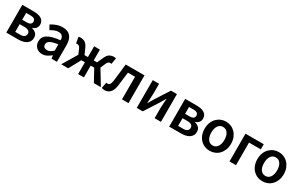

<svg xmlns="http://www.w3.org/2000/svg" viewBox="171 -1716 4540 2942"><g transform="rotate(30 2441.0 -245.5)"><path d="M73 0V-491H272Q313 -491 347.5 -484.5Q382 -478 407.5 -463Q433 -448 447.5 -423.5Q462 -399 462 -364Q462 -328 441.5 -300.5Q421 -273 380 -261V-257Q424 -246 453 -219Q482 -192 482 -141Q482 -104 466.5 -77.5Q451 -51 424 -33.5Q397 -16 360.5 -8Q324 0 282 0ZM186 -292H261Q309 -292 330 -308Q351 -324 351 -352Q351 -381 331 -397Q311 -413 264 -413H186ZM186 -78H274Q324 -78 346.5 -97Q369 -116 369 -148Q369 -178 345 -196Q321 -214 270 -214H186Z M710 12Q645 12 605 -27.5Q565 -67 565 -132Q565 -171 581.5 -201.5Q598 -232 633.5 -254Q669 -276 723.5 -291Q778 -306 854 -314Q853 -333 848.5 -350.5Q844 -368 833.5 -381.5Q823 -395 806 -402.5Q789 -410 764 -410Q728 -410 693.5 -396Q659 -382 626 -362L584 -439Q625 -465 676 -484Q727 -503 786 -503Q878 -503 923.5 -448.5Q969 -394 969 -291V0H874L866 -54H862Q829 -26 791.5 -7Q754 12 710 12ZM747 -78Q777 -78 801.5 -92Q826 -106 854 -132V-242Q804 -236 770 -226Q736 -216 715 -203.5Q694 -191 685 -175Q676 -159 676 -141Q676 -108 696 -93Q716 -78 747 -78Z M1044 0 1199 -257 1166 -335Q1151 -372 1134.5 -382.5Q1118 -393 1100 -393Q1091 -393 1082 -390L1063 -497Q1078 -503 1098 -503Q1145 -503 1179 -481.5Q1213 -460 1240 -399L1284 -300H1344V-491H1446V-300H1505L1550 -399Q1576 -460 1610.5 -481.5Q1645 -503 1692 -503Q1711 -503 1726 -497L1708 -390Q1699 -393 1690 -393Q1671 -393 1655 -382.5Q1639 -372 1624 -335L1591 -256L1746 0H1622L1509 -208H1446V0H1344V-208H1281L1168 0Z M1816 12Q1787 12 1764 2L1784 -102Q1789 -100 1794.5 -99Q1800 -98 1808 -98Q1831 -98 1846 -118.5Q1861 -139 1867 -186Q1877 -263 1885.5 -338.5Q1894 -414 1902 -491H2235V0H2120V-400H1994Q1986 -339 1979 -277.5Q1972 -216 1964 -155Q1953 -73 1916 -30.5Q1879 12 1816 12Z M2381 0V-491H2493V-322Q2493 -284 2489.5 -237.5Q2486 -191 2483 -144H2486Q2499 -167 2517 -196.5Q2535 -226 2547 -248L2703 -491H2809V0H2697V-169Q2697 -207 2700.5 -253.5Q2704 -300 2708 -347H2704Q2691 -324 2673.5 -294.5Q2656 -265 2643 -243L2487 0Z M2955 0V-491H3154Q3195 -491 3229.5 -484.5Q3264 -478 3289.5 -463Q3315 -448 3329.5 -423.5Q3344 -399 3344 -364Q3344 -328 3323.5 -300.5Q3303 -273 3262 -261V-257Q3306 -246 3335 -219Q3364 -192 3364 -141Q3364 -104 3348.5 -77.5Q3333 -51 3306 -33.5Q3279 -16 3242.5 -8Q3206 0 3164 0ZM3068 -292H3143Q3191 -292 3212 -308Q3233 -324 3233 -352Q3233 -381 3213 -397Q3193 -413 3146 -413H3068ZM3068 -78H3156Q3206 -78 3228.5 -97Q3251 -116 3251 -148Q3251 -178 3227 -196Q3203 -214 3152 -214H3068Z M3674 12Q3628 12 3586 -5Q3544 -22 3511.5 -55Q3479 -88 3460 -136Q3441 -184 3441 -245Q3441 -306 3460 -354Q3479 -402 3511.5 -435Q3544 -468 3586 -485.5Q3628 -503 3674 -503Q3720 -503 3762.5 -485.5Q3805 -468 3837 -435Q3869 -402 3888.5 -354Q3908 -306 3908 -245Q3908 -184 3888.5 -136Q3869 -88 3837 -55Q3805 -22 3762.5 -5Q3720 12 3674 12ZM3674 -82Q3728 -82 3759 -126.5Q3790 -171 3790 -245Q3790 -320 3759 -364.5Q3728 -409 3674 -409Q3620 -409 3589.5 -364.5Q3559 -320 3559 -245Q3559 -171 3589.5 -126.5Q3620 -82 3674 -82Z M4022 0V-491H4345V-400H4137V0Z M4607 12Q4561 12 4519 -5Q4477 -22 4444.5 -55Q4412 -88 4393 -136Q4374 -184 4374 -245Q4374 -306 4393 -354Q4412 -402 4444.5 -435Q4477 -468 4519 -485.5Q4561 -503 4607 -503Q4653 -503 4695.5 -485.5Q4738 -468 4770 -435Q4802 -402 4821.5 -354Q4841 -306 4841 -245Q4841 -184 4821.5 -136Q4802 -88 4770 -55Q4738 -22 4695.5 -5Q4653 12 4607 12ZM4607 -82Q4661 -82 4692 -126.5Q4723 -171 4723 -245Q4723 -320 4692 -364.5Q4661 -409 4607 -409Q4553 -409 4522.5 -364.5Q4492 -320 4492 -245Q4492 -171 4522.5 -126.5Q4553 -82 4607 -82Z"/></g></svg>

Font: CV Source Sans Light
Style: Bold
Weight: 600
Designer: Paul D. Hunt
Foundry: Adobe Systems Incorporated
Version: Version 3.001